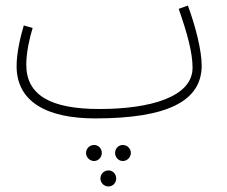

<svg xmlns="http://www.w3.org/2000/svg" viewBox="-20 -407 820 694"><path d="M324 21C584 21 709 -41 709 -170C709 -224 687 -312 659 -387L626 -375C658 -283 676 -216 676 -162C676 -56 522 -13 339 -13C163 -13 75 -63 75 -173C75 -218 87 -270 98 -306L66 -315C53 -272 40 -214 40 -168C40 -38 151 21 324 21ZM424 117C408 117 396 130 396 146C396 161 408 175 424 175C440 175 453 161 453 146C453 130 440 117 424 117ZM320 117C304 117 291 130 291 146C291 161 304 175 320 175C336 175 348 161 348 146C348 130 336 117 320 117ZM372 209C356 209 343 222 343 238C343 254 356 267 372 267C388 267 400 254 400 238C400 222 388 209 372 209Z"/></svg>

Font: Noto Sans Arabic UI Cn XLt
Style: Regular
Weight: 200
Width: 3
Designer: Monotype Design Team, Nadine Chahine and Nizar Qandah
Foundry: Monotype Imaging Inc.
Version: Version 2.010